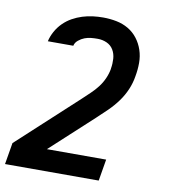

<svg xmlns="http://www.w3.org/2000/svg" viewBox="-94 -599 777 884"><g transform="rotate(10 294.5 -156.5)"><path d="M427 215H-11L6 114L284 -142Q302 -159 320.5 -176.5Q339 -194 354 -213.5Q369 -233 379 -255.5Q389 -278 393 -301V-303Q397 -326 395.5 -349Q394 -372 383 -390.5Q372 -409 352 -418Q332 -427 309 -427Q293 -427 278 -425.5Q263 -424 248.5 -418.5Q234 -413 220.5 -402Q207 -391 204 -376H85Q90 -399 102.5 -422Q115 -445 133.5 -463.5Q152 -482 174.5 -494.5Q197 -507 221 -514.5Q245 -522 269 -525Q293 -528 317 -528Q349 -528 379.5 -522Q410 -516 435.5 -501Q461 -486 479 -462.5Q497 -439 506.5 -410.5Q516 -382 516 -350.5Q516 -319 510 -287Q505 -255 492 -224.5Q479 -194 459 -166.5Q439 -139 414.5 -115Q390 -91 365 -68L167 114H444Z"/></g></svg>

Font: Iosevka Extended
Style: Bold Italic
Weight: 700
Width: 7
Italic angle: -9°
Monospace: yes
Designer: Belleve Invis
Foundry: Belleve Invis
Version: Version 32.5.0; ttfautohint (v1.8.4)